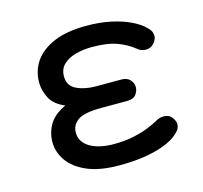

<svg xmlns="http://www.w3.org/2000/svg" viewBox="-86 -645 784 743"><g transform="rotate(-15 306.0 -273.5)"><path d="M306 4Q225 4 174.5 -18.5Q124 -41 100.5 -76Q77 -111 77 -149Q77 -188 96.5 -220.5Q116 -253 162 -274Q119 -292 103 -323Q87 -354 87 -386Q87 -433 112.5 -470Q138 -507 189.5 -529Q241 -551 320 -551Q376 -551 420.5 -541Q465 -531 497.5 -515Q530 -499 548 -480Q560 -468 562.5 -459.5Q565 -451 565 -445Q565 -432 552.5 -417Q540 -402 519 -402Q514 -402 504.5 -404.5Q495 -407 487 -414Q459 -437 420.5 -451.5Q382 -466 320 -466Q284 -466 253.5 -457.5Q223 -449 204.5 -431Q186 -413 186 -384Q186 -346 218.5 -330.5Q251 -315 295 -315H398Q420 -315 432 -302Q444 -289 444 -272Q444 -257 433.5 -243Q423 -229 398 -229H295Q225 -229 199.5 -210.5Q174 -192 174 -162Q174 -124 210 -102.5Q246 -81 306 -81Q350 -81 384.5 -88.5Q419 -96 444 -106Q469 -116 483 -124Q495 -131 503 -133Q511 -135 518 -135Q540 -135 551 -120Q562 -105 562 -94Q562 -81 556.5 -72Q551 -63 535 -50Q518 -36 486 -23.5Q454 -11 409 -3.5Q364 4 306 4Z"/></g></svg>

Font: Comfortaa
Style: Bold
Weight: 700
Designer: Johan Aakerlund
Foundry: Johan Aakerlund
Version: Version 3.104; ttfautohint (v1.8.1.43-b0c9)